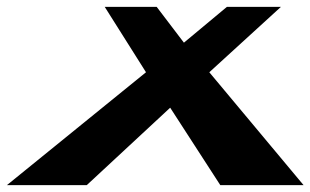

<svg xmlns="http://www.w3.org/2000/svg" viewBox="-51 -539 902 558"><path d="M831.2 -1 557.3 -329 765.4 -519H608.4L483.5 -415L404.4 -519H253.4L373.3 -329L-30.8 -1H201.2L443.6 -226L589.2 -1Z"/></svg>

Font: Hussar Milosc
Style: Obl
Weight: 700
Foundry: Cannot Into Space Fonts
Version: Version 1.02